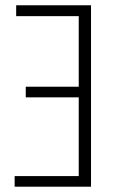

<svg xmlns="http://www.w3.org/2000/svg" viewBox="-20 -704 455 724"><path d="M41 -684.1H323.2V0H35.2V-40H276.9V-336.9H77.1V-377H276.9V-643.1H41Z"/></svg>

Font: Fira Sans Compressed ExtraLight
Style: Regular
Weight: 250
Width: 1
Designer: Carrois Corporate & Edenspiekermann AG
Foundry: Carrois Corporate GbR & Edenspiekermann AG
Version: Version 4.203;PS 004.203;hotconv 1.0.88;makeotf.lib2.5.64775